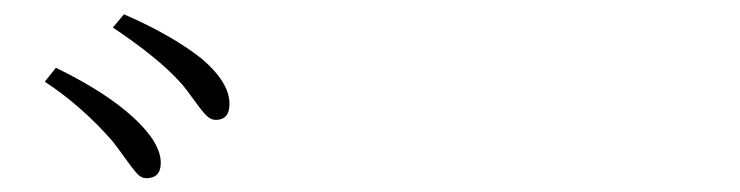

<svg xmlns="http://www.w3.org/2000/svg" viewBox="-20 -859 1040 270"><path d="M185.5 -608.4Q178.7 -608.4 172.9 -614.7Q167 -621.1 156.2 -636.2Q145.5 -651.4 137.7 -661.1Q93.8 -710.9 43 -744.1L58.6 -763.7Q128.9 -729.5 168 -693.4Q206.1 -658.2 206.1 -629.9Q206.1 -608.4 185.5 -608.4ZM283.2 -690.4Q276.4 -690.4 270 -696.8Q263.7 -703.1 252.9 -718.3Q242.2 -733.4 234.4 -742.2Q203.1 -777.3 138.7 -820.3L154.3 -838.9Q221.7 -809.6 263.7 -776.4Q302.7 -743.2 302.7 -712.9Q302.7 -690.4 283.2 -690.4Z"/></svg>

Font: GenYoMin TW TTF ExtraLight
Style: Regular
Weight: 250
Version: Version 1.300